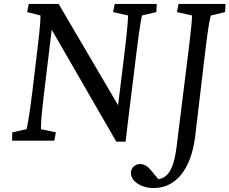

<svg xmlns="http://www.w3.org/2000/svg" viewBox="-20 -710 1158 969"><path d="M608 -439 576 -179 276 -690H125L117 -649L184 -632C185 -617 183 -577 169 -463L144 -253C126 -107 116 -65 114 -58L42 -42L41 0H254L262 -42L187 -58C186 -65 186 -109 204 -253L241 -560L567 5H614C620 -51 627 -102 632 -147L668 -439C685 -581 695 -626 697 -632L769 -649L771 -690H559L551 -649L626 -632C627 -626 625 -581 608 -439ZM641 158C636 200 688 239 755 239C865 239 944 149 965 -22L1017 -460C1031 -576 1040 -624 1045 -632L1116 -649L1118 -690H881L873 -649L949 -632C950 -619 945 -564 932 -459L871 33C858 137 829 189 779 194L740 147C723 127 706 118 687 118C662 118 644 135 641 158Z"/></svg>

Font: TPK Tissa Web
Style: Italic
Weight: 400
Italic angle: -7°
Designer: Jacques Le Bailly, Suppakit Chalermlarp | Katatrad Co.,Ltd.
Foundry: Jacques Le Bailly, Cadson Demak Co.,Ltd.
Version: Version 5.000;Glyphs 3.1.2 (3151)